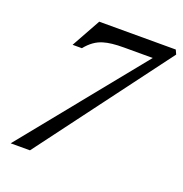

<svg xmlns="http://www.w3.org/2000/svg" viewBox="-118 -748 816 854"><g transform="rotate(20 290.0 -321.5)"><path d="M23.4 0 487.3 -572.8H350.6Q289.6 -572.8 254.9 -562Q210.9 -549.3 176.3 -505.9H132.3L208.5 -643.1H570.8L580.1 -622.6L114.7 0Z"/></g></svg>

Font: Elstob 10pt Medium
Style: Italic
Weight: 500
Italic angle: -20°
Designer: Peter S. Baker
Version: Version 1.015